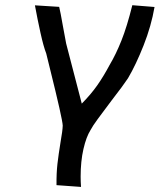

<svg xmlns="http://www.w3.org/2000/svg" viewBox="-20 -574 640 756"><path d="M218.5 -15Q226.5 -60 227 -79.5Q226 -105.5 176.5 -304.5Q163.5 -356 162 -363.5Q151.5 -390 139.5 -444.2Q127.5 -498.5 117.5 -553L213 -547Q218 -527 227.5 -472.5Q236 -424 240.5 -402.5L302 -166Q338 -202.5 362.8 -237.8Q387.5 -273 411.5 -318Q436.5 -360 458.2 -414.5Q480 -469 501 -553.5L588.5 -546.5Q575.5 -471.5 545.5 -395.5Q515.5 -319.5 484 -266Q466 -238.5 419.5 -178.5Q385 -133 364.8 -105.2Q344.5 -77.5 336.5 -62Q319.5 -35 308.5 13Q297.5 61 297.5 121.5Q297.5 141 299 162L202.5 155Q202 108 206.2 71Q210.5 34 218.5 -15Z"/></svg>

Font: JuliaMono MediumItalic
Style: Regular
Weight: 500
Italic angle: -9°
Monospace: yes
Designer: cormullion
Foundry: corm
Version: Version 0.049; ttfautohint (v1.8.4)